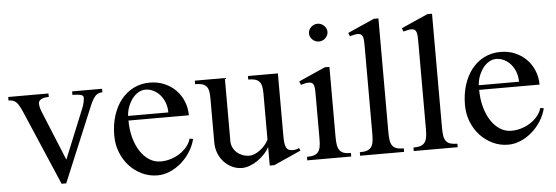

<svg xmlns="http://www.w3.org/2000/svg" viewBox="-47 -837 2862 988"><g transform="rotate(-5 1384.0 -343.0)"><path d="M208 -459V-440.9Q181.6 -440.9 168.2 -432.9Q154.8 -424.8 154.8 -412.1Q154.8 -398.4 158.9 -385Q163.1 -371.6 169.9 -356L270 -111.8L374 -366.2Q380.9 -382.8 384 -397.5Q387.2 -412.1 387.2 -421.9Q387.2 -433.1 372.3 -437Q357.4 -440.9 330.1 -440.9V-459H484.9V-440.9Q461.9 -440.9 448.2 -425.8Q434.6 -410.6 421.9 -380.9L258.8 9.8H234.9L71.8 -371.1Q62.5 -392.6 54.9 -406.2Q47.4 -419.9 39.3 -427.5Q31.2 -435.1 21.7 -438Q12.2 -440.9 0 -440.9V-459Z M731 9.8Q688.5 9.8 651.4 -7.8Q614.3 -25.4 586.4 -55.4Q558.6 -85.4 542.5 -126Q526.4 -166.5 526.4 -212.9Q526.4 -268.6 541 -315.4Q555.7 -362.3 582.5 -396.5Q609.4 -430.7 647.5 -450Q685.5 -469.2 731.9 -469.2Q772.9 -469.2 807.1 -454.6Q841.3 -439.9 866 -414.8Q890.6 -389.6 904.3 -356Q918 -322.3 918 -284.2H606Q606 -237.8 616.9 -196.8Q627.9 -155.8 647.5 -125.5Q667 -95.2 694.1 -77.6Q721.2 -60.1 753.9 -60.1Q780.8 -60.1 806.6 -68.4Q832.5 -76.7 853.8 -90.8Q875 -105 890.1 -123.8Q905.3 -142.6 911.1 -164.1L929.2 -161.1Q920.4 -126 900.4 -94.7Q880.4 -63.5 853.5 -40.3Q826.7 -17.1 794.9 -3.7Q763.2 9.8 731 9.8ZM814 -308.1Q814 -334.5 805.7 -357.4Q797.4 -380.4 782.7 -397.7Q768.1 -415 748.3 -425Q728.5 -435.1 706.1 -435.1Q687.5 -435.1 670.2 -425Q652.8 -415 639.4 -397.7Q626 -380.4 616.9 -357.4Q607.9 -334.5 606 -308.1Z M1119.1 -459V-132.8Q1119.1 -115.7 1126.2 -100.6Q1133.3 -85.4 1145.8 -74.2Q1158.2 -63 1175 -56.4Q1191.9 -49.8 1210.9 -49.8Q1223.1 -49.8 1237.3 -55.7Q1251.5 -61.5 1265.1 -71.5Q1278.8 -81.5 1290.5 -95Q1302.2 -108.4 1310.1 -124V-361.8Q1310.1 -384.3 1306.9 -399.4Q1303.7 -414.6 1295.4 -423.8Q1287.1 -433.1 1273.2 -437Q1259.3 -440.9 1238.3 -440.9V-459H1393.1V-136.2Q1393.1 -114.3 1395 -99.4Q1397 -84.5 1401.9 -75.4Q1406.7 -66.4 1414.8 -62.7Q1422.9 -59.1 1435.1 -59.1Q1442.4 -59.1 1451.2 -60.8Q1460 -62.5 1468.3 -66.9L1474.1 -53.2L1334 9.8H1310.1V-85.9Q1299.3 -65.9 1282.7 -48.6Q1266.1 -31.2 1246.8 -18.3Q1227.5 -5.4 1207 2.2Q1186.5 9.8 1168 9.8Q1140.6 9.8 1116.7 -1.5Q1092.8 -12.7 1074.7 -32Q1056.6 -51.3 1046.4 -77.4Q1036.1 -103.5 1036.1 -132.8V-361.8Q1036.1 -384.3 1033 -399.4Q1029.8 -414.6 1021.5 -423.8Q1013.2 -433.1 999.3 -437Q985.4 -440.9 963.9 -440.9V-459Z M1618.2 -695.8Q1627.9 -695.8 1636.5 -692.1Q1645 -688.5 1651.6 -682.1Q1658.2 -675.8 1662.1 -667.5Q1666 -659.2 1666 -649.9Q1666 -640.6 1662.1 -632.3Q1658.2 -624 1651.6 -617.7Q1645 -611.3 1636.5 -607.7Q1627.9 -604 1618.2 -604Q1608.4 -604 1599.9 -607.7Q1591.3 -611.3 1584.7 -617.7Q1578.1 -624 1574.2 -632.3Q1570.3 -640.6 1570.3 -649.9Q1570.3 -659.2 1574.2 -667.5Q1578.1 -675.8 1584.7 -682.1Q1591.3 -688.5 1599.9 -692.1Q1608.4 -695.8 1618.2 -695.8ZM1577.1 -323.2Q1577.1 -342.8 1576.7 -356.7Q1576.2 -370.6 1573.5 -379.9Q1570.8 -389.2 1564.7 -393.6Q1558.6 -397.9 1547.4 -397.9Q1539.6 -397.9 1529.5 -396Q1519.5 -394 1506.3 -390.1L1499 -408.2L1636.2 -469.2H1660.2V-106.9Q1660.2 -82.5 1663.1 -65.7Q1666 -48.8 1673.8 -38.1Q1681.6 -27.3 1695.6 -22.7Q1709.5 -18.1 1731.9 -18.1V0H1504.9V-18.1Q1527.8 -18.1 1542 -22.9Q1556.2 -27.8 1564 -38.6Q1571.8 -49.3 1574.5 -66.2Q1577.1 -83 1577.1 -106.9Z M1933.1 -106.9Q1933.1 -82.5 1935.8 -65.7Q1938.5 -48.8 1946.3 -38.1Q1954.1 -27.3 1968.3 -22.7Q1982.4 -18.1 2004.9 -18.1V0H1777.8V-18.1Q1800.8 -18.1 1814.9 -22.9Q1829.1 -27.8 1836.9 -38.6Q1844.7 -49.3 1847.4 -66.2Q1850.1 -83 1850.1 -106.9V-549.8Q1850.1 -569.3 1849.6 -583.5Q1849.1 -597.7 1846.2 -606.9Q1843.3 -616.2 1837.2 -620.6Q1831.1 -625 1819.8 -625Q1812.5 -625 1802.5 -623Q1792.5 -621.1 1778.8 -617.2L1772 -634.8L1909.2 -695.8H1933.1Z M2210 -106.9Q2210 -82.5 2212.6 -65.7Q2215.3 -48.8 2223.1 -38.1Q2231 -27.3 2245.1 -22.7Q2259.3 -18.1 2281.7 -18.1V0H2054.7V-18.1Q2077.6 -18.1 2091.8 -22.9Q2106 -27.8 2113.8 -38.6Q2121.6 -49.3 2124.3 -66.2Q2127 -83 2127 -106.9V-549.8Q2127 -569.3 2126.5 -583.5Q2126 -597.7 2123 -606.9Q2120.1 -616.2 2114 -620.6Q2107.9 -625 2096.7 -625Q2089.4 -625 2079.3 -623Q2069.3 -621.1 2055.7 -617.2L2048.8 -634.8L2186 -695.8H2210Z M2542.5 9.8Q2500 9.8 2462.9 -7.8Q2425.8 -25.4 2397.9 -55.4Q2370.1 -85.4 2354 -126Q2337.9 -166.5 2337.9 -212.9Q2337.9 -268.6 2352.5 -315.4Q2367.2 -362.3 2394 -396.5Q2420.9 -430.7 2459 -450Q2497.1 -469.2 2543.5 -469.2Q2584.5 -469.2 2618.7 -454.6Q2652.8 -439.9 2677.5 -414.8Q2702.1 -389.6 2715.8 -356Q2729.5 -322.3 2729.5 -284.2H2417.5Q2417.5 -237.8 2428.5 -196.8Q2439.5 -155.8 2459 -125.5Q2478.5 -95.2 2505.6 -77.6Q2532.7 -60.1 2565.4 -60.1Q2592.3 -60.1 2618.2 -68.4Q2644 -76.7 2665.3 -90.8Q2686.5 -105 2701.7 -123.8Q2716.8 -142.6 2722.7 -164.1L2740.7 -161.1Q2731.9 -126 2711.9 -94.7Q2691.9 -63.5 2665 -40.3Q2638.2 -17.1 2606.4 -3.7Q2574.7 9.8 2542.5 9.8ZM2625.5 -308.1Q2625.5 -334.5 2617.2 -357.4Q2608.9 -380.4 2594.2 -397.7Q2579.6 -415 2559.8 -425Q2540 -435.1 2517.6 -435.1Q2499 -435.1 2481.7 -425Q2464.4 -415 2450.9 -397.7Q2437.5 -380.4 2428.5 -357.4Q2419.4 -334.5 2417.5 -308.1Z"/></g></svg>

Font: Tuladha Jejeg
Style: Regular
Weight: 400
Designer: R.S. Wihananto
Foundry: R.S. Wihananto
Version: Version 1.92